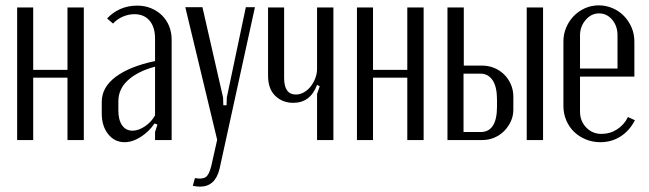

<svg xmlns="http://www.w3.org/2000/svg" viewBox="-20 -523 2423 717"><path d="M104 -495V-262H232V-495H293V0H232V-233H104V0H44V-495Z M360 -143Q360 -197 412 -236Q464 -275 559 -295V-379Q559 -422 538.5 -446Q518 -470 482 -470Q460 -470 439 -461Q418 -452 402 -435L380 -454Q400 -476 428.5 -489Q457 -502 493 -502Q520 -502 543.5 -492.5Q567 -483 584.5 -466Q602 -449 611.5 -425.5Q621 -402 621 -375V0H559V-30L568 -58L557 -62Q537 -32 506 -12Q475 8 445 8Q408 8 384 -22Q360 -52 360 -99ZM475 -35Q497 -35 521 -51Q545 -67 559 -92V-274Q495 -257 458.5 -224Q422 -191 422 -145V-110Q422 -75 436 -55Q450 -35 475 -35Z M736 -496 813 -159 814 -130H826L827 -159L898 -496H932L800 107Q784 174 727 174Q715 174 700 171L708 142Q735 147 748 138.5Q761 130 769 97L791 -1L672 -496Z M1164 -206Q1139 -139 1075 -139Q1035 -139 1008 -165Q981 -191 981 -241V-495H1041V-232Q1041 -170 1085 -170Q1101 -170 1115.5 -178.5Q1130 -187 1140.5 -200.5Q1151 -214 1157.5 -231Q1164 -248 1164 -266V-495H1225V0H1164V-172L1174 -201Z M1373 -495V-262H1501V-495H1562V0H1501V-233H1373V0H1313V-495Z M1781 -278Q1804 -278 1825 -269.5Q1846 -261 1862 -245.5Q1878 -230 1887.5 -208.5Q1897 -187 1897 -162V-113Q1897 -90 1887.5 -69.5Q1878 -49 1862.5 -33.5Q1847 -18 1826 -9Q1805 0 1781 0H1651V-495H1712V-278ZM2008 -495V0H1947V-495ZM1836 -151Q1836 -199 1819.5 -223.5Q1803 -248 1774 -248H1711V-30H1775Q1836 -30 1836 -125Z M2084 -368Q2084 -396 2094.5 -420.5Q2105 -445 2123 -463.5Q2141 -482 2165 -492.5Q2189 -503 2216 -503Q2243 -503 2267.5 -492.5Q2292 -482 2310 -463.5Q2328 -445 2338.5 -420.5Q2349 -396 2349 -368V-237H2146V-106Q2146 -71 2169 -47Q2192 -23 2226 -23Q2258 -23 2284.5 -40Q2311 -57 2325 -86L2351 -74Q2331 -35 2297.5 -13.5Q2264 8 2222 8Q2193 8 2167.5 -2.5Q2142 -13 2123.5 -31Q2105 -49 2094.5 -74Q2084 -99 2084 -127ZM2286 -267V-391Q2286 -426 2266 -449.5Q2246 -473 2217 -473Q2188 -473 2167 -448.5Q2146 -424 2146 -391V-267Z"/></svg>

Font: Moniqa Paragraph
Style: Regular
Weight: 400
Designer: Rajesh Rajput
Foundry: Rajesh Rajput
Version: Version 1.000